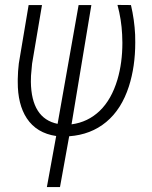

<svg xmlns="http://www.w3.org/2000/svg" viewBox="-20 -549 623 786"><path d="M354 -528.3 272.9 -40Q339.8 -48.8 388.2 -95.2Q436.5 -141.6 460.9 -223.6Q481 -292 481 -374Q481 -390.6 480 -407.7Q477.1 -469.2 460.9 -528.8L516.1 -528.3Q530.3 -467.8 533.2 -407.2Q533.7 -391.1 533.7 -375Q533.7 -276.9 507.8 -195.8Q477.5 -101.6 414.8 -49.6Q352.1 2.4 263.2 8.8L225.6 216.8H171.9L210 7.8Q129.9 -3.9 89.8 -64.5Q52.2 -121.6 52.7 -213.9Q52.7 -219.7 52.7 -225.1Q53.2 -257.8 57.1 -289.6L97.2 -528.3H151.9L111.3 -288.1L106.9 -238.8L106.4 -213.9Q108.4 -64 215.8 -42L301.8 -528.3Z"/></svg>

Font: MAUL Condensed Light Italic
Style: Light Italic
Weight: 300
Italic angle: -12°
Designer: MAUL
Version: Version 1.0; 2020; ttfautohint (v1.8.3)